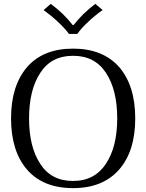

<svg xmlns="http://www.w3.org/2000/svg" viewBox="-20 -961 755 991"><path d="M276 -851C302 -827 322 -805 336 -786C336 -786 379 -786 379 -786C393 -806 413 -828 439 -852C465 -876 489 -895 510 -909C510 -909 472 -941 472 -941C452 -926 432 -909 411 -889C390 -868 373 -849 360 -832C360 -832 355 -832 355 -832C342 -849 325 -868 304 -889C283 -909 262 -926 242 -941C242 -941 205 -909 205 -909C226 -894 250 -875 276 -851ZM120 -85C175 -22 254 10 357 10C460 10 539 -22 595 -86C650 -149 678 -237 678 -350C678 -463 650 -551 595 -615C539 -678 460 -710 357 -710C254 -710 175 -678 120 -615C65 -551 37 -463 37 -350C37 -237 65 -148 120 -85ZM527 -116C488 -57 432 -27 357 -27C282 -27 226 -56 188 -115C149 -174 130 -252 130 -350C130 -447 149 -526 188 -585C226 -644 282 -673 357 -673C432 -673 488 -644 527 -585C566 -526 585 -447 585 -350C585 -253 566 -175 527 -116Z"/></svg>

Font: BUSH 25 TRIRONG 0515 A
Style: Regular
Weight: 400
Designer: Katatrad Team
Foundry: CadsonDemak